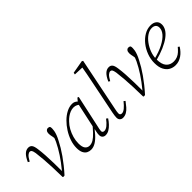

<svg xmlns="http://www.w3.org/2000/svg" viewBox="16 -1414 2098 2098"><g transform="rotate(-45 1065.0 -365.5)"><path d="M181 3Q180 -81 177 -150Q174 -219 169.5 -278Q165 -337 158 -389Q152 -424 144 -435.5Q136 -447 122 -447Q107 -447 89 -432Q71 -417 45 -370L27 -381Q53 -439 80.5 -464.5Q108 -490 141 -490Q169 -490 184 -471Q199 -452 205 -404Q212 -356 215.5 -298.5Q219 -241 220.5 -175.5Q222 -110 222 -37H216L227 -55Q255 -89 280 -122.5Q305 -156 327 -189.5Q349 -223 367.5 -255.5Q386 -288 401 -319Q409 -336 415.5 -354Q422 -372 429 -397L423 -333L415 -386Q412 -397 409.5 -412.5Q407 -428 407 -439Q407 -464 418 -477Q429 -490 445 -490Q454 -490 460.5 -487.5Q467 -485 470 -482Q473 -477 474 -470.5Q475 -464 475 -452Q475 -437 471.5 -417Q468 -397 458 -369.5Q448 -342 428 -305Q412 -273 390 -236.5Q368 -200 340 -160Q312 -120 278.5 -78Q245 -36 207 6L188 8Z M613 13Q586 13 563 1Q540 -11 526 -39Q512 -67 512 -114Q512 -165 530 -218Q548 -271 579 -319.5Q610 -368 649 -406.5Q688 -445 731.5 -467.5Q775 -490 818 -490Q838 -490 853 -483Q868 -476 880 -464Q892 -452 902 -434L885 -410Q868 -430 847 -440.5Q826 -451 802 -451Q776 -451 751 -441Q726 -431 703 -414.5Q680 -398 660 -376Q631 -347 609 -307Q587 -267 574.5 -222.5Q562 -178 562 -133Q562 -78 581.5 -54Q601 -30 633 -30Q663 -30 692.5 -48Q722 -66 755.5 -101.5Q789 -137 832 -189L838 -165H831Q796 -115 760.5 -74.5Q725 -34 688 -10.5Q651 13 613 13ZM837 13Q815 13 800.5 -0.5Q786 -14 786 -41Q786 -54 787.5 -65Q789 -76 792 -88.5Q795 -101 798 -117L797 -121L868 -450L872 -453L909 -497L924 -491L843 -118Q839 -101 835.5 -84.5Q832 -68 832 -55Q832 -42 840 -36Q848 -30 860 -30Q884 -30 911.5 -52Q939 -74 968 -113L986 -99Q966 -68 942 -43Q918 -18 892 -2.5Q866 13 837 13Z M1106 13Q1084 13 1069.5 -1Q1055 -15 1055 -40Q1055 -56 1057.5 -71.5Q1060 -87 1064 -111L1143 -502Q1154 -554 1163.5 -605Q1173 -656 1182 -708L1194 -690L1068 -695L1072 -717L1224 -744L1237 -736L1112 -119Q1108 -102 1105.5 -85Q1103 -68 1103 -57Q1103 -43 1110.5 -36.5Q1118 -30 1131 -30Q1153 -30 1179.5 -51.5Q1206 -73 1238 -113L1255 -99Q1233 -69 1210.5 -43Q1188 -17 1162 -2Q1136 13 1106 13Z M1425 3Q1424 -81 1421 -150Q1418 -219 1413.5 -278Q1409 -337 1402 -389Q1396 -424 1388 -435.5Q1380 -447 1366 -447Q1351 -447 1333 -432Q1315 -417 1289 -370L1271 -381Q1297 -439 1324.5 -464.5Q1352 -490 1385 -490Q1413 -490 1428 -471Q1443 -452 1449 -404Q1456 -356 1459.5 -298.5Q1463 -241 1464.5 -175.5Q1466 -110 1466 -37H1460L1471 -55Q1499 -89 1524 -122.5Q1549 -156 1571 -189.5Q1593 -223 1611.5 -255.5Q1630 -288 1645 -319Q1653 -336 1659.5 -354Q1666 -372 1673 -397L1667 -333L1659 -386Q1656 -397 1653.5 -412.5Q1651 -428 1651 -439Q1651 -464 1662 -477Q1673 -490 1689 -490Q1698 -490 1704.5 -487.5Q1711 -485 1714 -482Q1717 -477 1718 -470.5Q1719 -464 1719 -452Q1719 -437 1715.5 -417Q1712 -397 1702 -369.5Q1692 -342 1672 -305Q1656 -273 1634 -236.5Q1612 -200 1584 -160Q1556 -120 1522.5 -78Q1489 -36 1451 6L1432 8Z M1919 13Q1878 13 1844.5 -6Q1811 -25 1790.5 -65Q1770 -105 1770 -168Q1770 -229 1791.5 -286.5Q1813 -344 1849.5 -389.5Q1886 -435 1933 -462.5Q1980 -490 2032 -490Q2074 -490 2100.5 -469Q2127 -448 2127 -407Q2127 -374 2107.5 -341Q2088 -308 2047 -277.5Q2006 -247 1944 -220Q1882 -193 1798 -171L1795 -197Q1893 -221 1956.5 -254.5Q2020 -288 2052 -325.5Q2084 -363 2084 -402Q2084 -431 2067 -445.5Q2050 -460 2020 -460Q1984 -460 1948 -436.5Q1912 -413 1882 -372.5Q1852 -332 1833.5 -282.5Q1815 -233 1815 -181Q1815 -103 1847 -66.5Q1879 -30 1934 -30Q1964 -30 1989.5 -40.5Q2015 -51 2036 -70.5Q2057 -90 2076 -113L2093 -100Q2077 -75 2058.5 -54.5Q2040 -34 2018 -19Q1996 -4 1971.5 4.5Q1947 13 1919 13Z"/></g></svg>

Font: Source Serif 4 18pt Light
Style: Italic
Weight: 300
Italic angle: -12°
Designer: Frank Grießhammer
Foundry: Adobe Systems Incorporated
Version: Version 4.004;hotconv 1.0.116;makeotfexe 2.5.65601